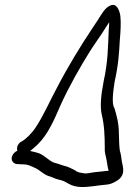

<svg xmlns="http://www.w3.org/2000/svg" viewBox="-20 -695 536 777"><path d="M133 -111C175 -152 200 -212 224 -267C256 -339 307 -429 345 -489C367 -524 387 -549 410 -587L422 -605C422 -598 421 -586 420 -573C417 -505 417 -443 399 -364V-363C389 -313 384 -264 392 -230C402 -190 404 -144 404 -95C403 -73 410 -60 412 -43L416 -19C417 -13 418 -10 420 -4H418C398 -2 383 0 362 2C344 4 331 9 318 6L301 3C297 2 292 0 287 -3V-4C274 -10 259 -20 240 -24C228 -27 215 -33 201 -36C180 -42 163 -65 137 -75C129 -78 115 -81 102 -84C111 -91 121 -100 133 -111ZM54 -31C58 -30 66 -30 72 -30C95 -30 106 -22 127 -13C141 -5 149 3 161 10C173 18 182 18 195 24C208 31 227 33 238 38C251 44 264 54 281 58C310 66 346 60 384 55L412 52C425 51 437 46 449 39C493 15 476 -22 473 -42C471 -54 470 -71 465 -85C462 -107 462 -129 461 -157C461 -195 452 -228 443 -258C431 -274 438 -327 444 -365C459 -431 462 -480 465 -535C468 -564 470 -607 467 -631C465 -645 455 -687 425 -672C404 -663 390 -636 376 -614L354 -581C306 -509 254 -424 210 -339C182 -287 154 -223 124 -179C111 -158 85 -132 67 -122H66C50 -112 47 -96 50 -85C39 -80 31 -71 28 -60C24 -44 35 -34 46 -31Z"/></svg>

Font: Stray Cat
Style: BdCnObl
Weight: 700
Version: Version 1.0